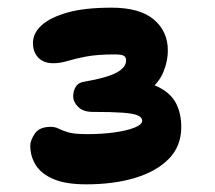

<svg xmlns="http://www.w3.org/2000/svg" viewBox="-20 -878 560 501"><path d="M205 -397Q152 -397 120 -410.5Q88 -424 73.5 -447Q59 -470 59 -498Q59 -512 71 -529.5Q83 -547 112 -547Q124 -547 132.5 -542.5Q141 -538 157 -533Q173 -528 208 -528Q246 -528 278.5 -532.5Q311 -537 331 -545Q351 -553 351 -563Q351 -572 339 -577Q327 -582 299.5 -584Q272 -586 222 -586Q197 -586 184 -599Q171 -612 171 -627Q171 -641 178 -652Q185 -663 201 -665Q259 -675 284 -688.5Q309 -702 309 -720Q309 -730 302 -733Q295 -736 280 -736Q234 -736 205 -730.5Q176 -725 156.5 -719Q137 -713 119 -713Q94 -713 80 -727.5Q66 -742 66 -766Q66 -791 88 -811.5Q110 -832 155 -845Q200 -858 271 -858Q345 -858 381.5 -827Q418 -796 418 -746Q418 -719 406.5 -690.5Q395 -662 366.5 -640.5Q338 -619 287 -610L285 -670Q352 -670 388 -653.5Q424 -637 438.5 -610Q453 -583 453 -547Q453 -496 420 -463Q387 -430 331.5 -413.5Q276 -397 205 -397Z"/></svg>

Font: Shantell Sans Light
Style: Bold
Weight: 700
Version: Version 1.011;[c5ecc13dd]